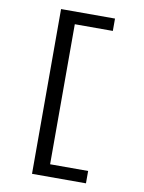

<svg xmlns="http://www.w3.org/2000/svg" viewBox="-99 -867 801 1068"><g transform="rotate(10 301.0 -333.5)"><path d="M157.7 -798.8H462.4V-729H247.6V62H462.4V131.8H157.7Z"/></g></svg>

Font: Vazir Code Hack
Style: Code-Hack
Weight: 400
Foundry: DejaVu fonts team - Redesigned by Saber Rastikerdar
Version: Version 1.1.2